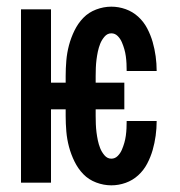

<svg xmlns="http://www.w3.org/2000/svg" viewBox="-20 -548 540 576"><path d="M314 8Q291 8 268.5 -0.5Q246 -9 230 -25.5Q214 -42 203.5 -63.5Q193 -85 187 -107.5Q181 -130 179 -153.5Q177 -177 177 -200V-220H133V0H43V-520H133V-300H177V-320Q177 -343 179 -366.5Q181 -390 187 -412.5Q193 -435 203.5 -456.5Q214 -478 230 -494.5Q246 -511 268.5 -519.5Q291 -528 314 -528Q336 -528 357 -520.5Q378 -513 394.5 -498Q411 -483 421.5 -463Q432 -443 438 -422Q444 -401 447 -379Q450 -357 450 -335H360Q360 -346 359.5 -357Q359 -368 357.5 -379Q356 -390 353 -400.5Q350 -411 345.5 -421.5Q341 -432 333 -440Q325 -448 314 -448Q302 -448 293.5 -438Q285 -428 280.5 -416.5Q276 -405 273.5 -393Q271 -381 269.5 -369Q268 -357 267.5 -344.5Q267 -332 267 -320V-300H353V-220H267V-200Q267 -188 267.5 -175.5Q268 -163 269.5 -151Q271 -139 273.5 -127Q276 -115 280.5 -103.5Q285 -92 293.5 -82Q302 -72 314 -72Q325 -72 333 -80Q341 -88 345.5 -98.5Q350 -109 353 -119.5Q356 -130 357.5 -141Q359 -152 359.5 -163Q360 -174 360 -185H450Q450 -163 447 -141Q444 -119 438 -98Q432 -77 421.5 -57Q411 -37 394.5 -22Q378 -7 357 0.5Q336 8 314 8Z"/></svg>

Font: Iosevka Term Medium
Style: Regular
Weight: 500
Monospace: yes
Designer: Belleve Invis
Foundry: Belleve Invis
Version: Version 26.3.1